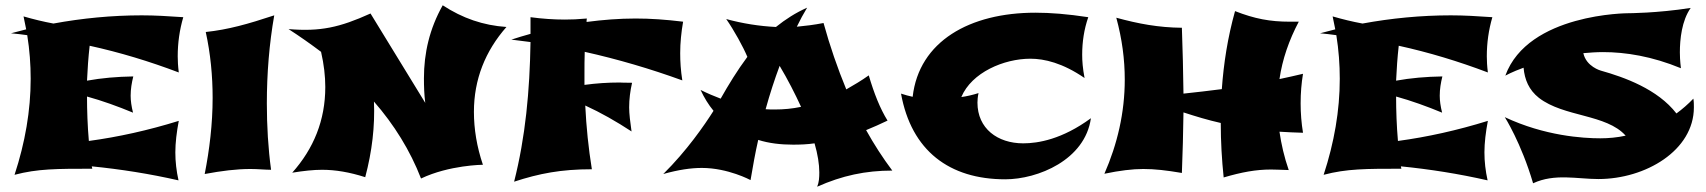

<svg xmlns="http://www.w3.org/2000/svg" viewBox="-20 -640 6452 726"><path d="M329 -2 327 -11C437 0 545 17 655 42C647 6 643 -29 643 -64C643 -100 648 -141 656 -183C540 -147 427 -122 316 -107C311 -164 309 -222 309 -275C367 -259 425 -238 483 -214C477 -238 474 -259 474 -278C474 -303 478 -327 484 -351C422 -350 364 -345 309 -335C311 -379 314 -423 319 -467C433 -442 545 -408 656 -366C653 -390 652 -411 652 -427C652 -478 659 -527 673 -575C615 -579 566 -582 516 -582C403 -582 291 -571 182 -551C144 -558 107 -567 69 -578L79 -529L21 -514H23C43 -512 63 -510 83 -507C92 -451 96 -396 96 -342C96 -222 75 -101 35 21C122 -2 195 -2 329 -2Z M1017 -582C917 -549 843 -528 758 -519C776 -437 784 -353 784 -270C784 -171 772 -73 754 18C818 6 874 -1 927 -1C957 -1 981 2 1005 2C994 -79 989 -164 989 -249C989 -362 998 -474 1017 -582Z M1895 -538C1807 -544 1729 -571 1654 -620C1604 -531 1583 -439 1583 -344C1583 -314 1584 -282 1588 -251L1381 -589C1264 -536 1191 -520 1071 -530C1113 -503 1154 -474 1194 -444C1205 -396 1210 -352 1210 -311C1210 -185 1166 -78 1085 13C1128 6 1166 2 1198 2C1248 2 1302 11 1361 30C1387 -68 1398 -163 1394 -256C1470 -169 1531 -71 1572 35C1679 -16 1806 -17 1806 -17C1783 -85 1772 -152 1772 -217C1772 -340 1815 -447 1895 -538Z M2218 0C2205 -80 2197 -160 2193 -241C2252 -214 2310 -181 2368 -143C2363 -178 2359 -210 2359 -234C2359 -265 2363 -296 2370 -327C2335 -327 2329 -328 2323 -328C2278 -328 2234 -325 2190 -319V-360C2190 -388 2190 -416 2191 -444C2316 -416 2439 -380 2560 -336C2554 -374 2552 -407 2552 -439C2552 -478 2556 -518 2563 -558C2497 -566 2440 -570 2383 -570C2321 -570 2259 -565 2198 -557C2198 -561 2198 -565 2199 -570C2167 -567 2140 -566 2116 -566C2075 -566 2030 -569 1986 -575V-512C1961 -505 1937 -498 1913 -490H1915L1986 -481C1983 -295 1967 -123 1924 47C2019 16 2101 0 2218 0Z M3336 -184C3308 -229 3285 -287 3265 -355C3237 -335 3208 -318 3180 -302C3147 -382 3118 -466 3094 -553C3058 -546 3025 -542 2993 -539C3005 -564 3018 -588 3032 -611C2989 -592 2950 -567 2914 -538C2852 -541 2788 -551 2726 -568C2756 -525 2790 -463 2806 -425C2768 -374 2735 -320 2705 -267C2681 -276 2655 -287 2629 -300C2643 -270 2659 -244 2678 -221C2644 -167 2577 -70 2488 18C2545 2 2592 -5 2634 -5C2733 -5 2818 41 2818 41C2827 -12 2836 -63 2847 -111C2888 -98 2933 -93 2979 -93C3005 -93 3033 -94 3060 -98C3072 -57 3078 -19 3078 12C3078 31 3077 49 3070 66C3164 24 3253 5 3354 5C3318 -43 3285 -94 3255 -148C3282 -159 3309 -171 3336 -184ZM3009 -236C2976 -229 2943 -226 2910 -226C2898 -226 2887 -226 2875 -227C2891 -285 2909 -340 2928 -391C2959 -339 2986 -286 3009 -236Z M4105 -193C3996 -113 3905 -98 3849 -98C3752 -98 3676 -154 3676 -252C3676 -261 3677 -274 3680 -288C3658 -281 3636 -276 3615 -273C3654 -366 3776 -418 3876 -418C3929 -418 3998 -402 4081 -345C4074 -382 4072 -409 4072 -433C4072 -481 4079 -529 4095 -575C4016 -587 3952 -592 3895 -592C3647 -592 3455 -484 3431 -274C3417 -277 3402 -281 3387 -286C3426 -70 3570 38 3781 38C3904 38 4083 -35 4105 -193Z M4449 14C4452 -62 4454 -139 4455 -215C4501 -200 4547 -186 4596 -175C4596 -104 4600 -36 4607 31C4675 11 4729 1 4786 1C4803 1 4817 2 4853 3C4836 -46 4825 -94 4818 -142C4847 -140 4876 -139 4907 -138C4901 -174 4898 -212 4898 -249C4898 -288 4901 -325 4907 -361C4877 -354 4847 -347 4818 -341C4829 -416 4854 -488 4891 -558H4857C4782 -558 4724 -569 4650 -598C4622 -498 4607 -400 4600 -303C4552 -297 4504 -291 4455 -286C4454 -369 4452 -452 4449 -535C4360 -536 4285 -550 4201 -573C4223 -492 4233 -415 4233 -339C4233 -214 4205 -95 4156 17C4213 5 4262 -1 4303 -1C4347 -1 4390 4 4449 14Z M5279 -2 5277 -11C5387 0 5495 17 5605 42C5597 6 5593 -29 5593 -64C5593 -100 5598 -141 5606 -183C5490 -147 5377 -122 5266 -107C5261 -164 5259 -222 5259 -275C5317 -259 5375 -238 5433 -214C5427 -238 5424 -259 5424 -278C5424 -303 5428 -327 5434 -351C5372 -350 5314 -345 5259 -335C5261 -379 5264 -423 5269 -467C5383 -442 5495 -408 5606 -366C5603 -390 5602 -411 5602 -427C5602 -478 5609 -527 5623 -575C5565 -579 5516 -582 5466 -582C5353 -582 5241 -571 5132 -551C5094 -558 5057 -567 5019 -578L5029 -529L4971 -514H4973C4993 -512 5013 -510 5033 -507C5042 -451 5046 -396 5046 -342C5046 -222 5025 -101 4985 21C5072 -2 5145 -2 5279 -2Z M6383 -267C6363 -246 6341 -227 6319 -211C6248 -303 6122 -348 6033 -373C6033 -373 5978 -388 5967 -439C5991 -441 6015 -443 6041 -443C6127 -443 6227 -427 6336 -382C6336 -382 6332 -411 6332 -442C6332 -491 6339 -562 6373 -610C6244 -590 6137 -590 6137 -590C6137 -590 5758 -590 5672 -354C5672 -354 5697 -368 5741 -384C5745 -339 5761 -300 5799 -270C5893 -197 6054 -209 6127 -127C6095 -120 6062 -117 6031 -117C5966 -117 5821 -126 5670 -197C5670 -197 5732 -100 5777 53C5859 15 5943 37 6024 37C6202 37 6385 -71 6385 -234C6385 -245 6385 -256 6383 -267Z"/></svg>

Font: Shojumaru
Style: Regular
Weight: 400
Designer: Astigmatic (AOETI)
Foundry: Astigmatic (AOETI)
Version: Version 1.000